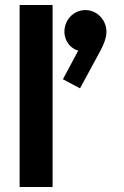

<svg xmlns="http://www.w3.org/2000/svg" viewBox="-20 -743 492 763"><path d="M58 0H189V-723H58ZM230 -428 298 -392 375 -534C397 -574 403 -598 403 -617C403 -665 364 -703 320 -703C272 -703 236 -664 236 -617C236 -579 262 -549 291 -542Z"/></svg>

Font: MV Cash SemiBold
Style: Regular
Weight: 600
Designer: Rodrigo Fuenzalida
Foundry: fragTYPE
Version: Version 1.100;Glyphs 3.1.2 (3151)